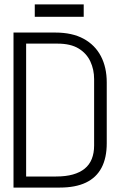

<svg xmlns="http://www.w3.org/2000/svg" viewBox="-20 -847 537 867"><path d="M358 -827H137V-771H358ZM230 -700H41V0H250Q321 0 368 -22.5Q415 -45 438.5 -89.5Q462 -134 462 -200V-475Q462 -543 435.5 -593.5Q409 -644 357.5 -672Q306 -700 230 -700ZM233 -50H98V-650H240Q299 -650 335 -628Q371 -606 388 -569.5Q405 -533 405 -490V-190Q405 -156 394.5 -129.5Q384 -103 362.5 -85.5Q341 -68 309 -59Q277 -50 233 -50Z"/></svg>

Font: Advent Pro
Style: Regular
Weight: 400
Designer: VivaRado, Andreas Kalpakidis
Foundry: VivaRado, Andreas Kalpakidis
Version: Version 3.000